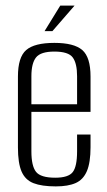

<svg xmlns="http://www.w3.org/2000/svg" viewBox="-20 -656 382 685"><path d="M179 9Q129 9 99.5 -2.5Q70 -14 57 -44Q44 -74 44 -130V-383Q44 -452 73.5 -477.5Q103 -503 174 -503Q244 -503 273.5 -477.5Q303 -452 303 -383V-257H92V-116Q92 -64 108.5 -43Q125 -22 177 -22Q224 -22 239.5 -42Q255 -62 255 -116V-176H303V-131Q303 -76 290 -45.5Q277 -15 250 -3Q223 9 179 9ZM92 -284H255V-384Q255 -430 239.5 -451Q224 -472 174 -472Q125 -472 108.5 -451Q92 -430 92 -384ZM139 -545 195 -636H246L167 -545Z"/></svg>

Font: Alumni Sans Light
Style: Regular
Weight: 300
Version: Version 1.018